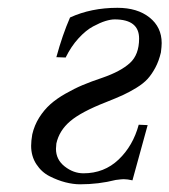

<svg xmlns="http://www.w3.org/2000/svg" viewBox="-20 -462 436 494"><path d="M359.9 -140.1 320.8 2Q307.6 -1 297.9 -1Q293.5 -1 277.8 1Q233.9 12.2 186 12.2Q168.5 12.2 148.4 7.1Q128.4 2 107.7 -8.5Q86.9 -19 73.5 -39.6Q60.1 -60.1 60.1 -86.9Q60.1 -99.6 63 -116.2Q68.4 -139.6 80.8 -159.4Q93.3 -179.2 109.4 -193.6Q125.5 -208 148.2 -220.9Q170.9 -233.9 192.9 -243.2Q214.8 -252.4 244.1 -262.2Q290.5 -278.3 314.2 -299.8Q337.9 -321.3 337.9 -362.8Q337.9 -412.1 274.9 -412.1Q265.1 -412.1 251.5 -408Q237.8 -403.8 219.5 -394Q201.2 -384.3 182.1 -363.5Q163.1 -342.8 148.9 -314L125 -314.9Q140.6 -372.1 160.2 -417Q214.4 -441.9 282.2 -441.9Q333.5 -441.9 364.7 -417Q396 -392.1 396 -351.1Q396 -342.8 394 -327.1Q388.7 -304.7 379.6 -287.8Q370.6 -271 360.1 -259.3Q349.6 -247.6 331.3 -236.3Q313 -225.1 297.1 -217.8Q281.2 -210.4 252.9 -199.2Q189 -174.3 160.6 -150.1Q132.3 -126 125 -92.8Q125 -90.3 124.5 -85.7Q124 -81.1 124 -79.1Q124 -51.3 146.5 -33.7Q168.9 -16.1 194.8 -16.1Q248 -16.1 285.2 -51.5Q322.3 -86.9 336.9 -141.1Z"/></svg>

Font: Common Serif
Style: Italic
Weight: 400
Italic angle: -12°
Designer: Philipp H. Poll, Khaled Hosny
Foundry: Stefan Peev, Context Ltd.
Version: Version 1.026